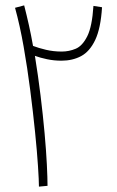

<svg xmlns="http://www.w3.org/2000/svg" viewBox="-20 -694 436 715"><path d="M157 -2 125 1Q125 -21 121.5 -75Q118 -129 110.5 -203Q103 -277 92.5 -359Q82 -441 68 -520.5Q54 -600 36 -665L70 -674Q79 -639 87.5 -601Q96 -563 103 -523Q124 -515 151.5 -508.5Q179 -502 210 -502Q237 -502 262 -512.5Q287 -523 305 -559Q323 -595 328 -672L360 -667Q355 -588 334.5 -545Q314 -502 282 -485Q250 -468 209 -468Q181 -468 155 -473.5Q129 -479 110 -486Q122 -412 131 -338.5Q140 -265 146 -198.5Q152 -132 154.5 -81Q157 -30 157 -2Z"/></svg>

Font: Noto Sans Arabic ExtCond ExtLt
Style: Regular
Weight: 200
Width: 2
Designer: Monotype Design Team, Nadine Chahine, Nizar Qandah and Khaled Hosny
Foundry: Monotype Imaging Inc.
Version: Version 2.012; ttfautohint (v1.8.4.7-5d5b)